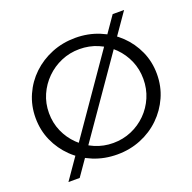

<svg xmlns="http://www.w3.org/2000/svg" viewBox="-140 -895 1092 1090"><g transform="rotate(-20 406.5 -350.0)"><path d="M653 -755H722L159 55H91ZM407 -701Q483 -701 549.5 -674Q616 -647 666 -599Q716 -551 744.5 -487.5Q773 -424 773 -350Q773 -276 744.5 -212Q716 -148 666 -99.5Q616 -51 549.5 -24Q483 3 407 3Q330 3 263.5 -24Q197 -51 147 -99.5Q97 -148 68.5 -212Q40 -276 40 -350Q40 -424 68.5 -488Q97 -552 147 -599.5Q197 -647 263.5 -674Q330 -701 407 -701ZM407 -633Q348 -633 296.5 -611Q245 -589 205.5 -550Q166 -511 143.5 -460Q121 -409 121 -350Q121 -291 143.5 -239.5Q166 -188 206 -149Q246 -110 297.5 -88Q349 -66 407 -66Q466 -66 517.5 -88Q569 -110 608 -149Q647 -188 669 -239.5Q691 -291 691 -350Q691 -409 669 -460Q647 -511 608 -550Q569 -589 517.5 -611Q466 -633 407 -633Z"/></g></svg>

Font: Alexandria Light
Style: Regular
Weight: 300
Designer: Mohamed Gaber
Foundry: Kief Type Foundry
Version: Version 5.100